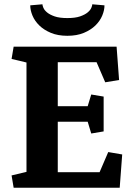

<svg xmlns="http://www.w3.org/2000/svg" viewBox="-20 -879 627 899"><path d="M250.5 -309.1V-72.8H446.3L486.8 -167L552.2 -155.8L540.5 0H43.9L34.2 -57.6L104 -74.2V-586.4L34.2 -603L43.9 -660.6H525.9L537.6 -504.4L472.7 -493.7L432.1 -587.9H250.5V-381.8H390.6L407.2 -436.5L465.3 -426.8V-263.7L407.2 -253.9L390.6 -309.1ZM469.2 -854Q469.2 -831.1 458.7 -805.9Q448.2 -780.8 426.8 -759.8Q405.3 -738.8 372.6 -725.1Q339.8 -711.4 295.4 -711.4Q251 -711.4 218.3 -725.1Q185.5 -738.8 164.1 -759.8Q142.6 -780.8 132.1 -805.9Q121.6 -831.1 121.6 -854L178.7 -858.9Q178.7 -853 183.3 -842Q188 -831.1 200.7 -820.6Q213.4 -810.1 236.1 -802.2Q258.8 -794.4 295.4 -794.4Q332 -794.4 354.7 -802.2Q377.4 -810.1 390.1 -820.6Q402.8 -831.1 407.5 -842Q412.1 -853 412.1 -858.9Z"/></svg>

Font: Noticia Text
Style: Bold
Weight: 700
Designer: JM Sole
Foundry: JM Sole
Version: Version 1.003